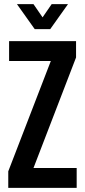

<svg xmlns="http://www.w3.org/2000/svg" viewBox="-20 -909 411 929"><path d="M20 0V-80L226 -614H24V-710H348V-631L142 -96H351V0ZM148 -768 62 -889H142L186 -825L230 -889H309L223 -768Z"/></svg>

Font: Special Gothic Condensed Medium
Style: Regular
Weight: 500
Width: 3
Designer: Alistair McCready
Foundry: Monolith
Version: Version 1.000; ttfautohint (v1.8.4.7-5d5b)